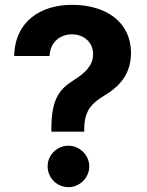

<svg xmlns="http://www.w3.org/2000/svg" viewBox="-20 -757 602 786"><path d="M190.3 -218H324.9V-230.1C325.6 -299.4 350.5 -331.7 406.6 -365.4C473 -404.8 516.3 -457 516.3 -540.5C516.3 -664.8 416.2 -737.2 275.2 -737.2C146.3 -737.2 41.2 -669.7 38 -527.7H182.9C185 -585.6 228 -616.5 274.5 -616.5C322.4 -616.5 361.2 -584.5 361.2 -535.2C361.2 -488.6 327.4 -457.7 283.7 -430C224.1 -392.4 190.7 -354.4 190.3 -230.1ZM260.3 9.2C305.8 9.2 345.2 -28.8 345.5 -76C345.2 -122.5 305.8 -160.5 260.3 -160.5C213.4 -160.5 174.7 -122.5 175.1 -76C174.7 -28.8 213.4 9.2 260.3 9.2Z"/></svg>

Font: Karasuma Gothic
Style: Bold
Weight: 700
Designer: Rasmus Andersson / Ryoko Nishizuka
Foundry: Genbu
Version: Version 1.00